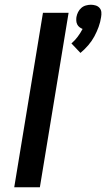

<svg xmlns="http://www.w3.org/2000/svg" viewBox="-20 -789 447 809"><path d="M319 -566 281 -606Q296 -619 307.5 -634.5Q319 -650 328 -667Q321 -670 315 -674.5Q309 -679 305.5 -686Q302 -693 301.5 -701Q301 -709 302 -717Q304 -728 309 -738Q314 -748 322.5 -755.5Q331 -763 342 -766Q353 -769 363 -769Q373 -769 383 -766Q393 -763 399.5 -755.5Q406 -748 407 -738Q408 -728 406 -717Q403 -696 395.5 -675.5Q388 -655 377.5 -635.5Q367 -616 352 -598.5Q337 -581 319 -566ZM40 0 161 -735H269L148 0Z"/></svg>

Font: Iosevka Aile Semibold Oblique
Style: Regular
Weight: 600
Italic angle: -9°
Designer: Belleve Invis
Foundry: Belleve Invis
Version: Version 31.1.0; ttfautohint (v1.8.4)